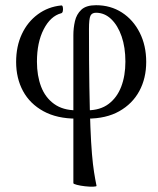

<svg xmlns="http://www.w3.org/2000/svg" viewBox="-20 -445 608 738"><path d="M351 269Q352 272 338.5 272.5Q325 273 307 271Q289 269 275.5 265.5Q262 262 262 259V-310Q262 -337 268 -363.5Q274 -390 292.5 -407.5Q311 -425 349 -425Q405 -425 448.5 -397Q492 -369 517 -319.5Q542 -270 542 -207Q542 -144 515.5 -95Q489 -46 438.5 -17.5Q388 11 315 11H274Q199 11 147 -17.5Q95 -46 68.5 -95Q42 -144 42 -207Q42 -267 64 -314Q86 -361 125.5 -390Q165 -419 215 -424Q220 -425 221.5 -417.5Q223 -410 221.5 -402.5Q220 -395 215 -394Q174 -383 148 -332.5Q122 -282 122 -208Q122 -154 138 -112Q154 -70 188 -45.5Q222 -21 274 -21H315Q365 -21 397.5 -45.5Q430 -70 446 -112Q462 -154 462 -208Q462 -263 447.5 -305Q433 -347 407.5 -371.5Q382 -396 349 -396Q333 -396 327.5 -384Q322 -372 322 -334Q322 -204 323.5 -112Q325 -20 327.5 43Q330 106 333.5 147Q337 188 341.5 216.5Q346 245 351 269Z"/></svg>

Font: Junicode VF
Style: Regular
Weight: 400
Designer: Peter S. Baker
Version: Version 2.213